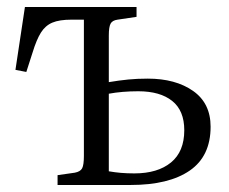

<svg xmlns="http://www.w3.org/2000/svg" viewBox="-20 -527 651 547"><path d="M144 0V-28L193 -35Q209 -38 214 -47.5Q219 -57 219 -83V-471H184Q149 -471 129 -462.5Q109 -454 96.5 -434Q84 -414 73 -378L55 -322L24 -328L51 -507H369V-479L315 -471Q300 -469 295 -459.5Q290 -450 290 -426V-293Q320 -298 345.5 -300.5Q371 -303 401 -303Q480 -303 530 -268Q580 -233 580 -166Q580 -82 520.5 -41Q461 0 352 0ZM363 -33Q429 -33 467 -64Q505 -95 505 -156Q505 -212 470.5 -239.5Q436 -267 374 -267Q328 -267 290 -260V-39Q307 -36 324.5 -34.5Q342 -33 363 -33Z"/></svg>

Font: Literata 36pt Light
Style: Regular
Weight: 300
Designer: Latin by Veronika Burian and Jose Scaglione. Greek by Irene Vlachou. Cyrillic by Vera Evstafieva.
Foundry: TypeTogether
Version: Version 3.002